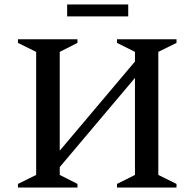

<svg xmlns="http://www.w3.org/2000/svg" viewBox="-20 -835 866 855"><path d="M60 0V-16L141 -56V-604L60 -644V-660H325V-644L246 -604V-164L581 -561V-604L501 -644V-660H766V-644L685 -604V-56L766 -16V0H501V-16L581 -56V-488L246 -91V-56L325 -16V0ZM279 -762V-815H551V-762Z"/></svg>

Font: Spectral Medium
Style: Regular
Weight: 500
Designer: Jean-Baptiste Levee
Foundry: Production Type
Version: Version 2.001